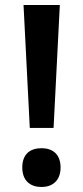

<svg xmlns="http://www.w3.org/2000/svg" viewBox="-20 -785 332 767"><path d="M99 -274H194L219 -765H74ZM146 -38C188 -38 222 -62 222 -116C222 -170 189 -193 146 -193C101 -193 69 -170 69 -116C69 -62 102 -38 146 -38Z"/></svg>

Font: Noto Sans Tamil UI SemiBold
Style: Regular
Weight: 600
Designer: Jelle Bosma - Monotype Design Team
Foundry: Monotype Imaging Inc.
Version: Version 2.004